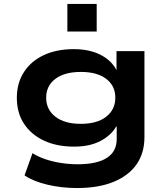

<svg xmlns="http://www.w3.org/2000/svg" viewBox="-20 -759 849 969"><path d="M368 190Q291 190 219 173Q147 156 104 126L144 14Q172 32 209 44.5Q246 57 288 63.5Q330 70 372 70Q469 70 519 38Q569 6 569 -57V-120H566Q541 -76 487 -47.5Q433 -19 354 -19Q267 -19 202.5 -49Q138 -79 101.5 -134Q65 -189 65 -265Q65 -340 101 -395.5Q137 -451 201.5 -481Q266 -511 353 -511Q431 -511 487 -482.5Q543 -454 568 -405V-501H709V-67Q709 13 669.5 70Q630 127 554 158.5Q478 190 368 190ZM388 -134Q470 -134 516 -170Q562 -206 562 -266Q562 -326 516 -361Q470 -396 388 -396Q306 -396 259.5 -361Q213 -326 213 -266Q213 -206 259.5 -170Q306 -134 388 -134ZM320 -600V-739H468V-600Z"/></svg>

Font: Nunito Sans 7pt Expanded
Style: Bold
Weight: 700
Width: 7
Designer: Vernon Adams
Foundry: Vernon Adams
Version: Version 3.101;gftools[0.9.27]